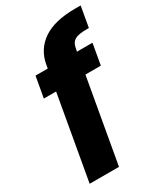

<svg xmlns="http://www.w3.org/2000/svg" viewBox="-195 -868 820 950"><g transform="rotate(-30 215.0 -393.0)"><path d="M27 0 111.5 -478.5H41.5L62.5 -597.5H132.5L136 -618.5Q150.5 -698.5 215.5 -742.5Q280.5 -786.5 397.5 -786.5H429.5L409 -669.5H396Q349 -669.5 328.8 -657.8Q308.5 -646 303.5 -618L299.5 -597.5H388L367 -478.5H279L194.5 0Z"/></g></svg>

Font: Anybody Condensed ExtraBold
Style: Italic
Weight: 800
Width: 3
Italic angle: -10°
Designer: Tyler Finck
Foundry: Etcetera Type Company
Version: Version 1.010; ttfautohint (v1.8.3) -l 8 -r 50 -G 200 -x 14 